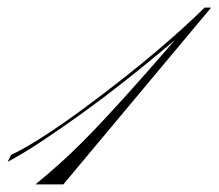

<svg xmlns="http://www.w3.org/2000/svg" viewBox="-45 -483 573 503"><path d="M-25 -59 -16 -77Q25 -97 74 -129Q123 -161 174.5 -199Q226 -237 275 -275.5Q324 -314 364 -348Q404 -382 430.5 -406Q457 -430 464 -437L472 -432Q466 -424 438.5 -400Q411 -376 369.5 -341.5Q328 -307 278 -267.5Q228 -228 174 -189Q120 -150 69 -116Q18 -82 -25 -59ZM491 -463H508L121 0H48Q83 -29 111.5 -54.5Q140 -80 169.5 -109.5Q199 -139 238 -181Q277 -223 331.5 -284.5Q386 -346 464 -437Z"/></svg>

Font: Ballet
Style: Regular
Weight: 400
Designer: Maximiliano R. Sproviero
Foundry: Omnibus-Type
Version: Version 1.100